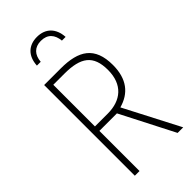

<svg xmlns="http://www.w3.org/2000/svg" viewBox="-285 -1001 1069 1069"><g transform="rotate(-45 250.0 -466.0)"><path d="M250 -932C185 -932 141 -893 137 -819H167C171 -870 199 -901 250 -901C303 -901 329 -869 334 -819H363C359 -890 317 -932 250 -932ZM89 0H126V-316H264L426 0H470L301 -326C388 -350 439 -412 439 -522C439 -666 360 -714 220 -714H89ZM227 -351H126V-679H213C342 -679 400 -638 400 -522C400 -407 330 -351 227 -351Z"/></g></svg>

Font: Noto Sans Mono ExtraCondensed ExtraLight
Style: Regular
Weight: 200
Width: 2
Designer: Monotype Design Team
Foundry: Monotype Imaging Inc.
Version: Version 2.014